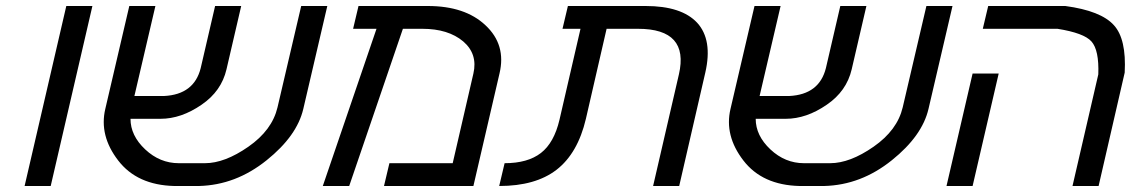

<svg xmlns="http://www.w3.org/2000/svg" viewBox="-20 -620 3770 640"><path d="M62 0 201 -600H288L149 0Z M527 -300Q627 -305 649 -393L697 -600H784L735 -389Q718 -316 652 -271Q584 -224 515 -224H415Q415 -168 464 -122Q513 -76 576 -76H663Q729 -76 808 -131Q887 -186 905 -262L984 -600H1071L991 -257Q970 -167 869 -86Q766 -3 643 0H561Q437 -3 374 -85Q310 -168 331 -257L411 -600H498L428 -300Z M1558 -375Q1573 -440 1524 -482Q1474 -524 1388 -524H1323L1144 0H1056L1235 -524H1157L1175 -600H1406Q1530 -600 1598 -536Q1668 -471 1645 -375L1558 0H1260L1278 -76H1489Z M2243 -372Q2278 -524 2107 -524H2002L1933 -224Q1906 -109 1835 -54Q1765 0 1644 0L1662 -76Q1739 -76 1783 -110Q1827 -144 1845 -221L1915 -524H1855L1873 -600H2132Q2252 -600 2304 -544Q2356 -487 2331 -378L2244 0H2157Z M2611 -300Q2711 -305 2733 -393L2781 -600H2868L2819 -389Q2802 -316 2736 -271Q2668 -224 2599 -224H2499Q2499 -168 2548 -122Q2597 -76 2660 -76H2747Q2813 -76 2892 -131Q2971 -186 2989 -262L3068 -600H3155L3075 -257Q3054 -167 2953 -86Q2850 -3 2727 0H2645Q2521 -3 2458 -85Q2394 -168 2415 -257L2495 -600H2582L2512 -300Z M3135 0 3222 -375H3309L3222 0ZM3531 -600Q3650 -584 3693 -536Q3735 -490 3729 -378L3642 0H3555L3641 -372Q3644 -453 3618 -482Q3593 -510 3505 -524H3256L3274 -600Z"/></svg>

Font: Miedinger
Style: Italic
Weight: 400
Italic angle: -13°
Version: Version 001.000